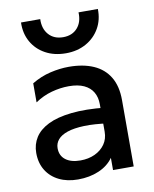

<svg xmlns="http://www.w3.org/2000/svg" viewBox="-86 -825 724 904"><g transform="rotate(-10 276.0 -373.0)"><path d="M213.9 15Q162.3 15 123.3 -4.2Q84.3 -23.4 62.6 -58.7Q40.9 -93.9 40.9 -142.1Q40.9 -182.7 61.4 -215.2Q82 -247.8 125.2 -269.3Q168.5 -290.8 236.6 -298.2Q304.7 -305.7 399.8 -295.9L402 -220Q333.9 -229.7 285 -228Q236 -226.3 204.8 -215.7Q173.6 -205.1 158.7 -187.3Q143.8 -169.5 143.8 -146.4Q143.8 -110.6 169.6 -90.9Q195.5 -71.2 240.4 -71.2Q278.8 -71.2 309.3 -85.3Q339.8 -99.4 357.7 -124.9Q375.6 -150.4 375.6 -184.8V-316.4Q375.6 -349.4 361.4 -373.8Q347.2 -398.2 318.6 -411.6Q289.9 -425 246.2 -425Q205.6 -425 163.8 -413.6Q121.9 -402.2 83.9 -376.5V-467.5Q127 -493.5 173 -504.2Q219.1 -515 261.6 -515Q330.5 -515 379.8 -493.3Q429.1 -471.6 455.5 -427.7Q481.9 -383.8 481.9 -317.5V0H383.1V-58.5Q357.9 -22.9 313.5 -4Q269.2 15 213.9 15ZM261 -580Q205.2 -580 163.2 -603.1Q121.2 -626.1 98.3 -666.6Q75.4 -707 77 -759.5H168.9Q167.1 -713.4 192.3 -685.1Q217.5 -656.9 261 -656.9Q304.5 -656.9 329.4 -685.1Q354.3 -713.4 351.9 -759.5H444.4Q445.7 -707.7 422.4 -667.1Q399.1 -626.5 357.2 -603.2Q315.2 -580 261 -580Z"/></g></svg>

Font: Geologica-Sharp
Style: Regular
Weight: 100
Designer: Sindre Bremnes, Frode Helland
Foundry: Monokrom Skriftforlag AS
Version: Version 1.010;gftools[0.9.28]